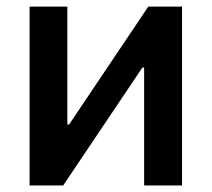

<svg xmlns="http://www.w3.org/2000/svg" viewBox="-20 -566 646 586"><path d="M535.6 0H419.9V-359.9H414.6L172.9 0H70.3V-545.9H185.5V-186H190.9L432.6 -545.9H535.6Z"/></svg>

Font: Inter
Style: 540
Weight: 540
Designer: Rasmus Andersson
Foundry: rsms
Version: Version 4.001;git-66647c0bb